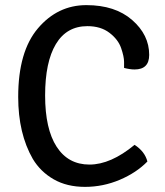

<svg xmlns="http://www.w3.org/2000/svg" viewBox="-20 -716 643 749"><path d="M464 -451Q464 -454 464 -474.5Q464 -495 452.5 -528.5Q441 -562 407 -588Q373 -614 321 -614Q240 -614 198 -544Q156 -474 156 -343.5Q156 -213 201 -143.5Q246 -74 329 -74Q412 -74 505 -151Q545 -125 555 -86Q512 -42 447 -14.5Q382 13 311.5 13Q241 13 189.5 -16.5Q138 -46 108 -96Q51 -195 51 -338Q51 -515 128 -605.5Q205 -696 317 -696Q429 -696 495.5 -638Q562 -580 562 -502Q562 -445 505 -445Q487 -445 464 -451Z"/></svg>

Font: Signika Negative
Style: Regular
Weight: 400
Designer: Anna Giedrys
Foundry: Anna Giedrys
Version: Version 1.001